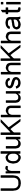

<svg xmlns="http://www.w3.org/2000/svg" viewBox="2804 -3510 710 6357"><g transform="rotate(-90 3158.5 -331.0)"><path d="M27.3 -664.1H93.8L101.6 -656.2V-234.4Q101.6 -115.2 214.8 -78.1H311.5Q410.2 -78.1 441.4 -171.9L453.1 -214.8V-656.2L460.9 -664.1H527.3L535.2 -656.2V-261.7Q525.4 -145.5 496.1 -93.8Q419.9 3.9 285.2 3.9H246.1Q240.2 -3.9 203.1 -3.9Q111.3 -23.4 66.4 -85.9Q27.3 -142.6 27.3 -230.5Q21.5 -230.5 19.5 -257.8V-656.2Z M772 -511.7Q846.2 -496.1 846.2 -480.5Q835.4 -418.9 818.8 -418L787.6 -429.7H760.3Q690.9 -429.7 678.2 -308.6V-27.3L670.4 -19.5H604L596.2 -27.3V-492.2L604 -500H658.7L666.5 -492.2V-453.1L670.4 -433.6H674.3Q674.3 -457 732.9 -500Z M1257.3 -666H1322.8L1330.6 -658.2V-17.6L1322.8 -9.8H1257.3L1248.5 -17.6V-60.5L1244.6 -80.1H1240.7Q1199.7 2 1123.5 2H1101.1L1025.9 -25.4Q957.5 -81.1 939.9 -134.8L921.4 -236.3V-263.7Q936 -373 964.4 -412.1Q1021 -494.1 1093.3 -494.1L1101.1 -502H1119.6Q1188 -502 1240.7 -427.7V-423.8H1244.6L1248.5 -443.4V-658.2ZM1003.4 -279.3V-216.8Q1003.4 -120.1 1101.1 -80.1H1147Q1215.3 -80.1 1248.5 -189.5V-283.2Q1248.5 -330.1 1210.4 -388.7Q1161.6 -419.9 1147 -419.9H1107.9Q1036.6 -419.9 1007.3 -314.5Z M1428.2 -492.2H1494.6L1502.4 -484.4V-164.1Q1518.1 -82 1580.6 -82H1623.5Q1681.2 -82 1725.1 -168V-484.4L1732.9 -492.2H1799.3L1807.1 -484.4V-19.5L1799.3 -11.7H1732.9L1725.1 -19.5V-78.1L1717.3 -85.9Q1662.6 0 1584.5 0H1572.8Q1507.3 0 1451.7 -58.6Q1432.1 -82 1420.4 -164.1V-484.4Z M1879.4 -665H1944.8L1952.6 -657.2V-351.6L1961.4 -343.8L2293.5 -665H2379.4L2387.2 -657.2L2125.5 -399.4Q2125.5 -384.8 2223.1 -257.8L2397.9 -19.5V-7.8H2319.8Q2290.5 -32.2 2133.3 -253.9L2065.9 -335.9H2059.1Q1953.6 -241.2 1952.6 -218.8V-15.6L1944.8 -7.8H1879.4L1870.6 -15.6V-657.2Z M2462.9 -658.2H2529.3L2537.1 -650.4V-439.5L2541 -419.9Q2581.1 -470.7 2658.2 -494.1H2689.5Q2760.7 -482.4 2798.8 -451.2Q2841.8 -396.5 2841.8 -318.4V-9.8L2834 -2H2767.6L2759.8 -9.8V-330.1Q2759.8 -394.5 2681.6 -412.1H2642.6Q2561.5 -412.1 2537.1 -298.8V-9.8L2529.3 -2H2462.9L2455.1 -9.8V-650.4Z M2941.9 -492.2H3008.3L3016.1 -484.4V-164.1Q3031.7 -82 3094.2 -82H3137.2Q3194.8 -82 3238.8 -168V-484.4L3246.6 -492.2H3313L3320.8 -484.4V-19.5L3313 -11.7H3246.6L3238.8 -19.5V-78.1L3231 -85.9Q3176.3 0 3098.1 0H3086.4Q3021 0 2965.3 -58.6Q2945.8 -82 2934.1 -164.1V-484.4Z M3575.7 -507.8H3606.9Q3623.5 -496.1 3661.6 -496.1Q3759.3 -450.2 3759.3 -371.1L3685.1 -355.5Q3673.3 -414.1 3614.7 -425.8H3556.2Q3494.6 -417 3493.7 -378.9V-367.2Q3493.7 -328.1 3595.2 -311.5Q3767.1 -260.7 3767.1 -218.8Q3775.9 -218.8 3786.6 -168V-156.2Q3786.6 -78.1 3700.7 -27.3Q3639.2 -3.9 3603 -3.9H3568.8L3505.4 -19.5Q3478 -19.5 3423.3 -89.8L3403.8 -152.3Q3468.3 -160.2 3474.1 -168Q3480 -168 3493.7 -125Q3536.6 -85.9 3568.8 -85.9H3642.1Q3670.4 -85.9 3704.6 -128.9V-156.2Q3704.6 -194.3 3568.8 -222.7Q3416.5 -267.6 3415.5 -343.8L3411.6 -347.7V-367.2Q3422.4 -430.7 3462.4 -468.8Q3517.1 -503.9 3575.7 -507.8Z M3880.9 -658.2H3947.3L3955.1 -650.4V-439.5L3959 -419.9Q3999 -470.7 4076.2 -494.1H4107.4Q4178.7 -482.4 4216.8 -451.2Q4259.8 -396.5 4259.8 -318.4V-9.8L4252 -2H4185.5L4177.7 -9.8V-330.1Q4177.7 -394.5 4099.6 -412.1H4060.5Q3979.5 -412.1 3955.1 -298.8V-9.8L3947.3 -2H3880.9L3873 -9.8V-650.4Z M4330.1 -665H4395.5L4403.3 -657.2V-351.6L4412.1 -343.8L4744.1 -665H4830.1L4837.9 -657.2L4576.2 -399.4Q4576.2 -384.8 4673.8 -257.8L4848.6 -19.5V-7.8H4770.5Q4741.2 -32.2 4584 -253.9L4516.6 -335.9H4509.8Q4404.3 -241.2 4403.3 -218.8V-15.6L4395.5 -7.8H4330.1L4321.3 -15.6V-657.2Z M4913.6 -658.2H4980L4987.8 -650.4V-439.5L4991.7 -419.9Q5031.7 -470.7 5108.9 -494.1H5140.1Q5211.4 -482.4 5249.5 -451.2Q5292.5 -396.5 5292.5 -318.4V-9.8L5284.7 -2H5218.3L5210.4 -9.8V-330.1Q5210.4 -394.5 5132.3 -412.1H5093.3Q5012.2 -412.1 4987.8 -298.8V-9.8L4980 -2H4913.6L4905.8 -9.8V-650.4Z M5572.8 -503.9H5604Q5695.8 -492.2 5733.9 -460.9Q5772.9 -418 5772 -351.6V-114.3Q5772 -77.1 5787.6 -15.6L5783.7 -11.7H5721.2Q5712.4 -11.7 5689.9 -67.4H5686Q5627.4 -12.7 5537.6 0H5514.2Q5430.2 -11.7 5404.8 -40Q5381.3 -61.5 5361.8 -122.1V-140.6Q5373.5 -202.1 5404.8 -235.4Q5462.4 -286.1 5568.8 -286.1L5576.7 -293H5592.3Q5689.9 -303.7 5689.9 -321.3V-356.4Q5689.9 -407.2 5615.7 -421.9H5549.3Q5477.1 -421.9 5451.7 -351.6H5447.8Q5441.9 -360.4 5381.3 -364.3V-368.2Q5381.3 -451.2 5502.4 -493.2ZM5443.8 -153.3V-125Q5469.2 -82 5510.3 -83H5580.6Q5689.9 -119.1 5689.9 -183.6V-226.6L5682.1 -235.4Q5648.9 -223.6 5502.4 -204.1Q5443.8 -187.5 5443.8 -153.3Z M6006.3 -653.3 6010.3 -649.4V-503.9L6018.1 -497.1H6084.5L6092.3 -489.3V-421.9L6084.5 -415H6018.1L6010.3 -407.2V-110.4L6034.7 -85.9H6077.6Q6093.3 -85.9 6100.1 -19.5Q6070.8 -3.9 6049.3 -3.9H6034.7Q5937 -18.6 5936 -75.2Q5936 -93.8 5928.2 -101.6V-407.2L5920.4 -415H5877.4L5870.6 -421.9V-489.3L5877.4 -497.1H5920.4L5928.2 -503.9V-606.4Q5989.7 -653.3 6006.3 -653.3Z M6198.7 -657.2H6265.1L6272.9 -649.4V-583L6265.1 -575.2H6198.7L6190.9 -583V-649.4ZM6198.7 -481.4H6265.1L6272.9 -473.6V-8.8L6265.1 -1H6198.7L6190.9 -8.8V-473.6Z"/></g></svg>

Font: Urdu Khush Khati
Style: Regular
Weight: 400
Version: Version 001.500